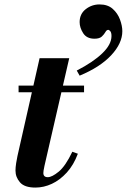

<svg xmlns="http://www.w3.org/2000/svg" viewBox="-20 -837 573 868"><path d="M140 11Q91 11 70.5 -12.5Q50 -36 50 -66Q50 -80 53 -99.5Q56 -119 59 -132L159 -574H293L181 -87Q178 -74 177 -66Q176 -58 176 -55Q176 -36 196 -36Q215 -36 245.5 -61Q276 -86 307 -151L332 -142Q313 -91 282 -57Q251 -23 214.5 -6Q178 11 140 11ZM64 -420V-450H360V-420ZM340 -495 327 -518Q401 -556 442.5 -596Q484 -636 484 -674Q484 -689 479 -695.5Q474 -702 469 -702Q462 -702 456.5 -692Q451 -682 440.5 -672Q430 -662 407 -662Q372 -662 356 -687Q340 -712 340 -737Q340 -774 367.5 -795.5Q395 -817 430 -817Q467 -817 489.5 -797Q512 -777 522.5 -748.5Q533 -720 533 -696Q533 -641 482.5 -587Q432 -533 340 -495Z"/></svg>

Font: Libre Bodoni
Style: Italic
Weight: 400
Italic angle: -13°
Designer: Pablo Impallari, Rodrigo Fuenzalida
Foundry: Impallari Type
Version: Version 2.005;gftools[0.9.23]